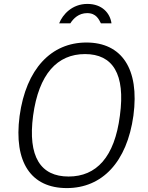

<svg xmlns="http://www.w3.org/2000/svg" viewBox="-20 -950 753 980"><path d="M282 -831H339C355 -856 382 -883 425 -883C472 -883 485 -850 495 -831H549C542 -883 501 -930 426 -930C348 -930 300 -876 282 -831ZM321 10C501 10 628 -122 661 -360C693 -600 600 -733 421 -733C242 -733 113 -599 80 -358C49 -121 139 10 321 10ZM330 -49C188 -49 121 -149 149 -360C178 -572 272 -674 414 -674C555 -674 621 -573 592 -360C565 -148 472 -49 330 -49Z"/></svg>

Font: United Sans ExtraLight
Style: Italic
Weight: 200
Italic angle: -8°
Designer: Pablo Impallari, Rodrigo Fuenzalida (Modified by Dan O. Williams)
Version: Version 1.000;PS 001.000;hotconv 1.0.88;makeotf.lib2.5.64775